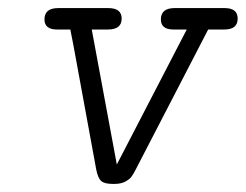

<svg xmlns="http://www.w3.org/2000/svg" viewBox="-20 -451 608 475"><path d="M90 -403Q90 -431 124 -431H248Q281 -431 281 -405Q281 -378 247 -378H207L269 -44L442 -378H409Q378 -378 378 -403Q378 -431 412 -431H536Q568 -431 568 -405Q568 -378 535 -378H495L317 -34Q310 -20 305 -13.5Q300 -7 289.5 -1.5Q279 4 263 4H259Q238 4 230 -3.5Q222 -11 218 -32L162 -337L154 -378H121Q90 -378 90 -403Z"/></svg>

Font: CMU Typewriter Text
Style: LightOblique
Weight: 200
Italic angle: -9.46001°
Version: Version 0.7.0